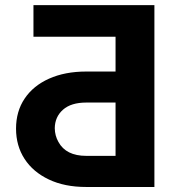

<svg xmlns="http://www.w3.org/2000/svg" viewBox="-20 -745 678 765"><path d="M595.2 -724.6V0H323.7Q237.3 0 174.8 -29.8Q111.8 -59.6 77.9 -111.8Q43.9 -164.1 43.9 -232.4Q43.9 -301.3 78.1 -352.1Q112.3 -403.3 175.5 -431.6Q238.8 -460 323.7 -460H440.4V-598.6H113.3V-724.6ZM323.7 -124H440.4V-336.4H323.7Q263.2 -336.4 231 -307.9Q198.7 -279.3 198.2 -233.9Q198.7 -204.1 212.9 -179.2Q243.2 -124 323.7 -124Z"/></svg>

Font: Inter Tight Stencil
Style: Bold
Weight: 700
Designer: Rasmus Andersson
Foundry: rsms
Version: Version 3.004;Glyphs 3.1.2 (3151)